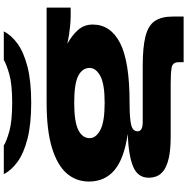

<svg xmlns="http://www.w3.org/2000/svg" viewBox="-8 -762 985 1009"><g transform="rotate(-90 484.5 -257.5)"><path d="M662 215V188Q662 158 635.5 152.5Q609 147 552 147H273Q202 147 158.5 137Q115 127 92.5 110Q70 93 62.5 72.5Q55 52 55 32Q55 -25 111.5 -49.5Q168 -74 285 -79Q157 -97 96 -147.5Q35 -198 35 -283Q35 -350 78 -399.5Q121 -449 212.5 -477Q304 -505 449 -505H949V-379Q901 -377 852.5 -381.5Q804 -386 759 -396Q802 -373 831 -340.5Q860 -308 860 -263Q860 -169 763 -119Q666 -69 449 -69Q365 -69 332 -60.5Q299 -52 299 -27Q299 0 347 0H642Q741 0 798 14.5Q855 29 878.5 63.5Q902 98 902 158V215ZM449 -200Q548 -200 590 -223Q632 -246 632 -279Q632 -317 591 -338.5Q550 -360 449 -360Q349 -360 306 -338.5Q263 -317 263 -279Q263 -246 305.5 -223Q348 -200 449 -200ZM824 -730Q804 -690 759 -657.5Q714 -625 638 -605.5Q562 -586 449 -586Q336 -586 260 -605.5Q184 -625 139 -657.5Q94 -690 74 -730H224Q246 -716 299 -701Q352 -686 449 -686Q546 -686 598.5 -701Q651 -716 674 -730Z"/></g></svg>

Font: Syne ExtraBold
Style: Regular
Weight: 800
Designer: Lucas Descroix
Foundry: Bonjour Monde
Version: Version 2.200; ttfautohint (v1.8.4)